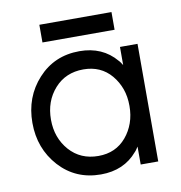

<svg xmlns="http://www.w3.org/2000/svg" viewBox="-76 -721 759 804"><g transform="rotate(-10 303.5 -319.0)"><path d="M143.8 -574.8H450.5V-650H143.8ZM460.2 -500V-422.8Q456.5 -428.2 453.2 -433.6Q449.8 -439 445.2 -443.5Q387.5 -512 289.7 -512Q182.7 -512 113.3 -436Q43.8 -360 43.8 -250Q43.8 -140.8 113.3 -64Q182.7 12 289.7 12Q387.7 12 445 -55.7Q449.7 -60.2 453 -65.6Q456.3 -71 460.2 -76.3V0H534.8V-500ZM292.5 -434Q366.5 -434 411.2 -381.2Q433.3 -354.7 444.9 -322.3Q456.5 -290 456.5 -250Q456.5 -211 444.9 -178.2Q433.3 -145.3 411.2 -119Q366.5 -66 292.5 -66Q216.8 -66 169.8 -119Q122.7 -172.7 122.7 -250Q122.7 -328.2 169.8 -381.2Q216.8 -434 292.5 -434Z"/></g></svg>

Font: Unageo Variable
Style: Regular
Weight: 300
Designer: Richard Sepsi
Foundry: Richard Sepsi
Version: Version 2.200